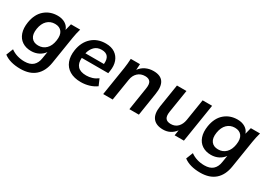

<svg xmlns="http://www.w3.org/2000/svg" viewBox="-12 -1241 3014 2190"><g transform="rotate(30 1495.5 -145.5)"><path d="M234 224Q96 224 16 163L52 72Q90 100 136 114Q182 128 233 128Q305 128 344 93.5Q383 59 393 -5L408 -97Q382 -59 337.5 -36Q293 -13 238 -13Q170 -13 121.5 -45Q73 -77 52.5 -137Q32 -197 45 -279Q64 -394 134 -454.5Q204 -515 304 -515Q362 -515 404 -489.5Q446 -464 460 -419L482 -505H603Q594 -474 587 -442Q580 -410 575 -379L518 -20Q499 99 427.5 161.5Q356 224 234 224ZM278 -108Q339 -108 380 -148.5Q421 -189 432 -262Q444 -339 414.5 -379Q385 -419 324 -419Q263 -419 222 -379Q181 -339 169 -265Q157 -189 187 -148.5Q217 -108 278 -108Z M907 10Q818 10 759.5 -25Q701 -60 677 -123.5Q653 -187 666 -271Q684 -384 756 -449.5Q828 -515 938 -515Q1011 -515 1058.5 -483Q1106 -451 1126 -395.5Q1146 -340 1134 -267L1129 -235H780Q774 -164 809 -125Q844 -86 923 -86Q962 -86 999.5 -97.5Q1037 -109 1072 -135L1108 -51Q1067 -21 1015 -5.5Q963 10 907 10ZM933 -429Q874 -429 838.5 -393Q803 -357 790 -301H1034Q1046 -429 933 -429Z M1198 0 1258 -379Q1267 -440 1270 -505H1391L1386 -427Q1417 -470 1463.5 -492.5Q1510 -515 1566 -515Q1750 -515 1715 -301L1668 0H1543L1590 -301Q1600 -363 1579.5 -390Q1559 -417 1512 -417Q1454 -417 1416 -381.5Q1378 -346 1369 -287L1323 0Z M1990 10Q1898 10 1856 -43Q1814 -96 1830 -201L1878 -505H2003L1955 -203Q1946 -143 1966 -116Q1986 -89 2035 -89Q2091 -89 2126 -125Q2161 -161 2171 -221L2216 -505H2341L2261 0H2139L2150 -72Q2121 -32 2080.5 -11Q2040 10 1990 10Z M2603 224Q2465 224 2385 163L2421 72Q2459 100 2505 114Q2551 128 2602 128Q2674 128 2713 93.5Q2752 59 2762 -5L2777 -97Q2751 -59 2706.5 -36Q2662 -13 2607 -13Q2539 -13 2490.5 -45Q2442 -77 2421.5 -137Q2401 -197 2414 -279Q2433 -394 2503 -454.5Q2573 -515 2673 -515Q2731 -515 2773 -489.5Q2815 -464 2829 -419L2851 -505H2972Q2963 -474 2956 -442Q2949 -410 2944 -379L2887 -20Q2868 99 2796.5 161.5Q2725 224 2603 224ZM2647 -108Q2708 -108 2749 -148.5Q2790 -189 2801 -262Q2813 -339 2783.5 -379Q2754 -419 2693 -419Q2632 -419 2591 -379Q2550 -339 2538 -265Q2526 -189 2556 -148.5Q2586 -108 2647 -108Z"/></g></svg>

Font: Mulish
Style: Bold Italic
Weight: 700
Italic angle: -9°
Designer: Vernon Adams
Foundry: Vernon Adams
Version: Version 3.603; ttfautohint (v1.8.3)